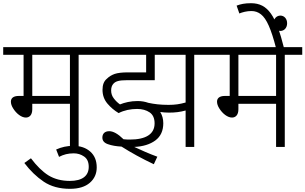

<svg xmlns="http://www.w3.org/2000/svg" viewBox="-20 -916 1904 1197"><path d="M579.1 -574.2V-622.1H0V-574.2H127V-317.9H97.2C60.5 -317.9 47.9 -301.8 47.9 -282.2C47.9 -269 52.7 -254.4 62.5 -239.3C82 -208 113.3 -183.1 141.1 -183.1C162.6 -183.1 181.2 -197.8 181.2 -234.9V-269H416V0H470.2V-574.2ZM416 -317.9H181.2V-574.2H416Z M348.1 62C377.4 46.9 404.3 40 439.9 40C463.4 40 484.9 46.4 503.9 59.6C523.4 72.8 533.2 94.2 533.2 124C533.2 180.2 493.7 211.9 415 211.9C363.8 211.9 319.3 200.2 281.7 177.2C244.6 153.8 208.5 118.2 172.9 70.8L131.8 100.1C168 147.9 208.5 187 252.9 216.8C297.4 246.6 352.1 261.2 416 261.2C470.2 261.2 511.2 248.5 540 223.6C568.8 198.7 583 166.5 583 127.9C583 85.9 569.8 53.2 543 29.3C516.1 5.4 481 -6.8 437 -6.8C398.4 -6.8 363.3 1 330.1 16.1Z M835 -236.8C866.2 -236.8 892.1 -229.5 913.1 -215.3C933.6 -201.2 943.8 -178.2 943.8 -147C943.8 -79.1 888.7 -45.9 789.1 -45.9C776.9 -45.9 764.2 -46.4 750 -47.9C715.8 -81.5 686 -98.1 661.1 -98.1C631.8 -98.1 618.2 -81.1 618.2 -58.1C618.2 -38.6 629.9 -24.9 652.8 -17.1C675.8 -8.8 704.1 -3.9 737.8 -2C796.4 35.2 865.2 73.2 939 107.9L960.9 61C908.7 42 859.9 20 816.9 0C871.6 -2.4 915.5 -16.1 948.7 -40.5C981.4 -64.9 998 -100.6 998 -147.9C998 -173.8 991.7 -197.3 979 -217.8C997.1 -215.3 1015.1 -213.9 1033.2 -213.9C1072.8 -213.9 1103.5 -217.8 1137.2 -227.1V0H1190.9V-574.2H1299.8V-622.1H564V-574.2H891.1V-464.8H777.8C741.2 -464.8 713.9 -461.4 694.8 -455.1C675.8 -448.2 659.7 -438.5 647 -425.8C627.9 -410.2 619.1 -387.7 619.1 -356C619.1 -322.8 629.4 -294.4 649.4 -270.5C669.4 -246.6 692.9 -227.1 719.7 -210.9C753.4 -228.5 793.9 -236.8 835 -236.8ZM1030.8 -262.2C979.5 -262.2 941.4 -267.1 904.8 -274.9C884.3 -282.2 861.8 -286.1 837.9 -286.1C794.4 -286.1 757.3 -276.9 728 -265.1C714.8 -274.4 702.1 -286.1 690.4 -301.3C678.7 -315.9 672.9 -333 672.9 -352.1C672.9 -370.1 677.7 -383.8 687 -394C701.2 -409.7 722.7 -416 772 -416H944.8V-574.2H1137.2V-276.9C1100.6 -266.6 1071.3 -262.2 1030.8 -262.2Z M1864.3 -574.2V-622.1H1285.2V-574.2H1412.1V-317.9H1382.3C1345.7 -317.9 1333 -301.8 1333 -282.2C1333 -269 1337.9 -254.4 1347.7 -239.3C1367.2 -208 1398.4 -183.1 1426.3 -183.1C1447.8 -183.1 1466.3 -197.8 1466.3 -234.9V-269H1701.2V0H1755.4V-574.2ZM1701.2 -317.9H1466.3V-574.2H1701.2Z M1751 -615.2C1700.7 -815.9 1651.9 -896 1544.9 -896C1506.3 -896 1480.5 -890.6 1455.1 -880.9L1472.2 -832C1491.2 -839.8 1517.6 -847.2 1547.4 -847.2C1569.8 -847.2 1589.8 -840.3 1606.9 -826.7C1642.1 -799.3 1670.4 -734.9 1701.2 -615.2Z M1685.1 -771C1685.1 -743.2 1704.1 -723.1 1728 -723.1C1751 -723.1 1770 -741.7 1770 -771C1770 -798.8 1752 -818.8 1728 -818.8C1704.1 -818.8 1685.1 -798.8 1685.1 -771Z"/></svg>

Font: Noto Reveo Sans
Style: Regular
Weight: 300
Designer: Monotype Design Team
Foundry: Monotype Imaging Inc.
Version: Version 2.007